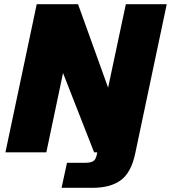

<svg xmlns="http://www.w3.org/2000/svg" viewBox="-20 -730 819 920"><path d="M275 170 301 50H389Q412 50 425.5 43Q439 36 444 10L446 0H431L282 -380L202 0H6L156 -710H354L498 -310L583 -710H779L628 5Q609 96 559.5 133Q510 170 423 170Z"/></svg>

Font: Geist Black
Style: Italic
Weight: 900
Italic angle: -12°
Designer: Basement.studio, Andrés Briganti, Mateo Zaragoza
Foundry: Basement.studio, Vercel, Andrés Briganti, Guido Ferreyra, Mateo Zaragoza
Version: Version 1.500; ttfautohint (v1.8.4.7-5d5b)